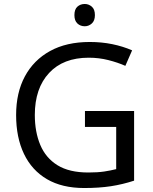

<svg xmlns="http://www.w3.org/2000/svg" viewBox="-20 -935 768 965"><path d="M407 -377H654V-27Q596 -8 537 1Q478 10 403 10Q292 10 216 -34.5Q140 -79 100.5 -161.5Q61 -244 61 -357Q61 -469 105 -551Q149 -633 231.5 -678.5Q314 -724 431 -724Q491 -724 544.5 -713Q598 -702 644 -682L610 -604Q572 -621 524.5 -633Q477 -645 426 -645Q298 -645 226.5 -568Q155 -491 155 -357Q155 -272 182.5 -206.5Q210 -141 269 -104.5Q328 -68 424 -68Q471 -68 504 -73Q537 -78 564 -85V-297H407ZM406 -915Q426 -915 441.5 -901.5Q457 -888 457 -859Q457 -831 441.5 -817Q426 -803 406 -803Q384 -803 369 -817Q354 -831 354 -859Q354 -888 369 -901.5Q384 -915 406 -915Z"/></svg>

Font: Noto Sans Kharoshthi
Style: Regular
Weight: 400
Designer: Monotype Design Team
Foundry: Monotype Imaging Inc.
Version: Version 2.004; ttfautohint (v1.8.4.7-5d5b)